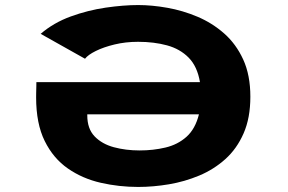

<svg xmlns="http://www.w3.org/2000/svg" viewBox="-20 -726 1140 760"><path d="M527 14Q451 14 378.8 -2.5Q306.5 -19 248.8 -59Q191 -99 157 -167.8Q123 -236.5 123 -340.5Q123 -346 123.2 -358.8Q123.5 -371.5 123.8 -384Q124 -396.5 124 -401H771.5Q761 -463 726.8 -497.8Q692.5 -532.5 641 -546.5Q589.5 -560.5 526.5 -560.5Q477 -560.5 433.5 -550Q390 -539.5 359.2 -524.2Q328.5 -509 316.5 -493.5L141 -592Q192 -636 260 -660.8Q328 -685.5 398.5 -695.8Q469 -706 527 -706Q581.5 -706 642.2 -695.2Q703 -684.5 761.2 -660Q819.5 -635.5 867 -593.8Q914.5 -552 942.8 -490.2Q971 -428.5 971 -343Q971 -259 944.2 -198Q917.5 -137 871.8 -96Q826 -55 768.5 -31Q711 -7 648.8 3.5Q586.5 14 527 14ZM532.5 -130.5Q586.5 -130.5 635 -142Q683.5 -153.5 718.2 -184.5Q753 -215.5 767.5 -273.5H325.5V-269Q325.5 -216.5 354.5 -186.2Q383.5 -156 430.8 -143.2Q478 -130.5 532.5 -130.5Z"/></svg>

Font: Trispace Expanded ExtraBold
Style: Regular
Weight: 800
Width: 7
Designer: Tyler Finck
Foundry: Etcetera Type Company
Version: Version 1.210; ttfautohint (v1.8.3)